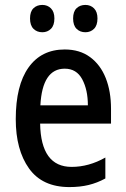

<svg xmlns="http://www.w3.org/2000/svg" viewBox="-20 -750 512 780"><path d="M243 -549Q304 -549 346 -518Q388 -487 409.5 -433Q431 -379 431 -308V-248H143Q146 -72 271 -72Q341 -72 408 -110V-25Q375 -7 340 1.5Q305 10 262 10Q152 10 98 -65.5Q44 -141 44 -266Q44 -403 96 -476Q148 -549 243 -549ZM243 -471Q152 -471 144 -322H337Q337 -385 314 -428Q291 -471 243 -471ZM102 -675Q102 -703 116 -716.5Q130 -730 152 -730Q173 -730 187 -716Q201 -702 201 -675Q201 -647 187 -633Q173 -619 152 -619Q130 -619 116 -633Q102 -647 102 -675ZM277 -675Q277 -703 291 -716.5Q305 -730 327 -730Q348 -730 362 -716Q376 -702 376 -675Q376 -647 362 -633Q348 -619 327 -619Q305 -619 291 -633Q277 -647 277 -675Z"/></svg>

Font: Noto Sans Arabic UI Cn Md
Style: Regular
Weight: 500
Width: 3
Designer: Monotype Design Team, Nadine Chahine and Nizar Qandah
Foundry: Monotype Imaging Inc.
Version: Version 2.010; ttfautohint (v1.8.4.7-5d5b)